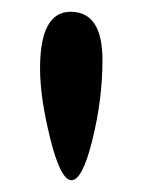

<svg xmlns="http://www.w3.org/2000/svg" viewBox="-20 -901 242 326"><path d="M154 -799Q154 -733 137 -664Q120 -595 101.5 -595Q83 -595 65.5 -665Q48 -735 48 -785Q48 -881 100 -881Q154 -881 154 -799Z"/></svg>

Font: Laila Medium
Style: Regular
Weight: 500
Designer: Hitesh Malaviya
Foundry: Indian Type Foundry
Version: Version 1.302;PS 1.0;hotconv 1.0.78;makeotf.lib2.5.61930; tt